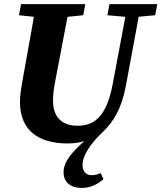

<svg xmlns="http://www.w3.org/2000/svg" viewBox="-20 -677 783 931"><path d="M211.6 -588.2H239.2L383.5 -603.2L393.7 -657.1H82.1L72 -603.2L211.6 -588.2ZM377.2 234.3C423.3 234.3 455.3 213.8 481.7 192.2L468.3 162.4C454.6 168.2 439.2 172.5 425.3 172.5C399.2 172.5 380.3 155.7 380.3 123.4C380.3 77 418.4 19.6 477.7 -36.3C530.8 -86.3 570.1 -151.3 591 -264L663.8 -657.1H599.4L526.2 -267.9C498.1 -120.9 444.2 -67.2 356.1 -67.2C278.1 -67.2 237.1 -111.7 237.1 -187.9C237.1 -219.8 241 -248.8 247.4 -281.3L319.1 -657.1H154.1C138.8 -557 119.4 -455.8 101.8 -357.1L86.4 -271C80.8 -239 76.9 -209.1 76.9 -181.9C76.9 -46.8 164.3 18.6 307.1 18.6C337.8 18.6 365.1 15 387.5 7.4V8.4C329.8 60.3 288.2 106.6 288.2 158.4C288.2 204.3 319.5 234.3 377.2 234.3ZM605.2 -593.9H633.1L732.4 -603.2L742.8 -657.1H510.8L500.7 -603.2L605.2 -593.9Z"/></svg>

Font: Source Serif 4 Variable
Style: Italic
Weight: 400
Italic angle: -12°
Designer: Frank Grießhammer
Foundry: Adobe Systems Incorporated
Version: Version 4.004;hotconv 1.0.116;makeotfexe 2.5.65601